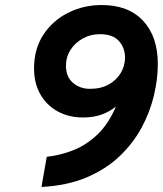

<svg xmlns="http://www.w3.org/2000/svg" viewBox="-20 -732 648 764"><path d="M145 12 166 -108Q220.5 -114 272.2 -134.5Q324 -155 367.8 -196.8Q411.5 -238.5 441.5 -308.5Q419.5 -289.5 386.5 -277Q353.5 -264.5 311 -264.5Q254 -264.5 210 -288.5Q166 -312.5 140.8 -356.2Q115.5 -400 115.5 -460Q115.5 -538 153 -594.5Q190.5 -651 251.8 -681.5Q313 -712 384.5 -712Q491 -712 549.5 -649.2Q608 -586.5 608 -477.5Q608 -417.5 592.5 -352Q577 -286.5 543.5 -224.2Q510 -162 456 -110.5Q402 -59 325 -26.2Q248 6.5 145 12ZM338 -378.5Q382 -378.5 413.2 -396.2Q444.5 -414 461 -442.5Q477.5 -471 477.5 -503Q477.5 -541.5 453.2 -568.8Q429 -596 378 -596Q340 -596 309.5 -579Q279 -562 260.8 -533.8Q242.5 -505.5 242.5 -470.5Q242.5 -426 270.5 -402.2Q298.5 -378.5 338 -378.5Z"/></svg>

Font: Overpass
Style: Bold Italic
Weight: 700
Italic angle: -10°
Designer: Delve Withrington, Dave Bailey, Thomas Jockin
Foundry: Delve Fonts LLC
Version: Version 4.000; ttfautohint (v1.8.3)